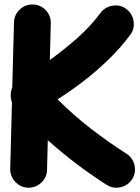

<svg xmlns="http://www.w3.org/2000/svg" viewBox="-20 -768 637 871"><path d="M107.9 83.5Q73.7 82.5 49.8 57.4Q25.9 32.2 26.4 -2L34.2 -304.2Q28.3 -319.3 28.6 -337.2Q28.8 -355 35.6 -371.6L43.5 -666Q44.4 -700.7 69.6 -724.6Q94.7 -748.5 128.9 -747.6Q163.6 -747.1 187.5 -721.9Q211.4 -696.8 210.4 -662.1L206.1 -496.1Q272 -543 332.3 -596.9Q392.6 -650.9 436 -709.5Q456.5 -736.8 491.2 -742.2Q525.9 -747.6 553.2 -727.1Q580.6 -706.5 585.9 -671.9Q591.3 -637.2 570.8 -609.9Q526.9 -550.8 471.9 -497.6Q417 -444.3 357.7 -398.9Q298.3 -353.5 241.2 -317.4Q313 -245.6 391.6 -184.8Q470.2 -124 554.2 -70.3Q583 -51.8 590.3 -17.6Q597.7 16.6 579.1 45.4Q560.5 73.7 526.4 81.3Q492.2 88.9 463.4 70.3Q394.5 26.4 327.4 -24.4Q260.3 -75.2 196.8 -131.8L193.4 2Q192.9 36.1 167.7 60.1Q142.6 84 107.9 83.5Z"/></svg>

Font: Mikhak-DS1-FD Black
Style: Regular
Weight: 900
Designer: Amin Abedi
Version: Version 3.2